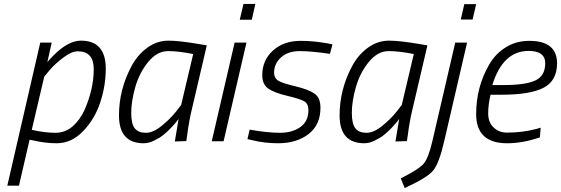

<svg xmlns="http://www.w3.org/2000/svg" viewBox="-20 -716 2843 973"><path d="M390 -510C360 -510 327.7 -497.3 293 -472C280.3 -462.7 266.5 -450.5 251.5 -435.5C236.5 -420.5 226 -409 220 -401L242 -500H184L17 225H76L130 -8L150 -4C190 5.3 229 10 267 10C317.7 10 362.7 -10.7 402 -52C441.3 -93.3 470.2 -142.2 488.5 -198.5C506.8 -254.8 516 -311.3 516 -368C516 -462.7 474 -510 390 -510ZM374 -456C428 -456 455 -426 455 -366C455 -298 439.3 -228.7 408 -158C392.7 -124.7 372.7 -97.2 348 -75.5C323.3 -53.8 293.8 -43 259.5 -43C225.2 -43 185.7 -48 141 -58L204 -327L231 -360C249 -381.3 272.2 -402.7 300.5 -424C328.8 -445.3 353.3 -456 374 -456Z M708 10C724.7 10 742.3 5.5 761 -3.5C779.7 -12.5 795.7 -22.3 809 -33C822.3 -43.7 835.5 -56 848.5 -70C861.5 -84 870.2 -93.8 874.5 -99.5L885 -113C882.3 -99 876 -61 866 1L924 -1L928 -27C934.7 -79 942.7 -123.7 952 -161L1028 -486L993 -492C923 -504 870 -510 834 -510C794.7 -510 758.5 -497.8 725.5 -473.5C692.5 -449.2 666 -418 646 -380C604 -301.3 583 -218.3 583 -131C583 -37 624.7 10 708 10ZM959 -442 898 -184 870 -148C851.3 -124.7 827.7 -101.3 799 -78C770.3 -54.7 743.7 -43 719 -43C694.3 -43 675.8 -50.3 663.5 -65C651.2 -79.7 645 -106.2 645 -144.5C645 -182.8 651.8 -226.2 665.5 -274.5C679.2 -322.8 701 -365.3 731 -402C761 -438.7 794.5 -457 831.5 -457C868.5 -457 911 -452 959 -442Z M1053 0H1113L1229 -500H1169ZM1195 -616H1256L1274 -696H1214Z M1652 -443 1665 -491 1641 -496C1593 -504.7 1547 -509 1503 -509C1446.3 -509 1399.8 -492.7 1363.5 -460C1327.2 -427.3 1309 -385.7 1309 -335C1309 -304.3 1319 -281.8 1339 -267.5C1359 -253.2 1391 -240.8 1435 -230.5C1479 -220.2 1508 -210.8 1522 -202.5C1536 -194.2 1543 -179.3 1543 -158C1543 -120 1529.3 -91.3 1502 -72C1474.7 -52.7 1440.3 -43 1399 -43C1357.7 -43 1306.3 -48.3 1245 -59L1234 -11L1256 -6C1298.7 4.7 1343 10 1389 10C1451.7 10 1503.2 -5.5 1543.5 -36.5C1583.8 -67.5 1604 -112 1604 -170C1604 -204 1593.8 -228 1573.5 -242C1553.2 -256 1520.5 -268.3 1475.5 -279C1430.5 -289.7 1401.5 -299.3 1388.5 -308C1375.5 -316.7 1369 -330 1369 -348C1369 -378 1380.7 -403.7 1404 -425C1427.3 -446.3 1459 -457 1499 -457C1539 -457 1590 -452.3 1652 -443Z M1826 10C1842.7 10 1860.3 5.5 1879 -3.5C1897.7 -12.5 1913.7 -22.3 1927 -33C1940.3 -43.7 1953.5 -56 1966.5 -70C1979.5 -84 1988.2 -93.8 1992.5 -99.5L2003 -113C2000.3 -99 1994 -61 1984 1L2042 -1L2046 -27C2052.7 -79 2060.7 -123.7 2070 -161L2146 -486L2111 -492C2041 -504 1988 -510 1952 -510C1912.7 -510 1876.5 -497.8 1843.5 -473.5C1810.5 -449.2 1784 -418 1764 -380C1722 -301.3 1701 -218.3 1701 -131C1701 -37 1742.7 10 1826 10ZM2077 -442 2016 -184 1988 -148C1969.3 -124.7 1945.7 -101.3 1917 -78C1888.3 -54.7 1861.7 -43 1837 -43C1812.3 -43 1793.8 -50.3 1781.5 -65C1769.2 -79.7 1763 -106.2 1763 -144.5C1763 -182.8 1769.8 -226.2 1783.5 -274.5C1797.2 -322.8 1819 -365.3 1849 -402C1879 -438.7 1912.5 -457 1949.5 -457C1986.5 -457 2029 -452 2077 -442Z M2171 0C2157.7 56.7 2143.2 94.3 2127.5 113C2111.8 131.7 2073 156.7 2011 188L2031 237C2106.3 202.3 2154.2 173 2174.5 149C2194.8 125 2213.7 75.3 2231 0L2347 -500H2287ZM2315 -617H2375L2393 -695H2333Z M2481.5 -70C2463.2 -87.3 2454 -111 2454 -141C2454 -171 2458 -202.7 2466 -236H2522C2618.7 -236 2689.7 -247.8 2735 -271.5C2780.3 -295.2 2803 -336.3 2803 -395C2803 -471 2756 -509 2662 -509C2617.3 -509 2577.3 -497.8 2542 -475.5C2506.7 -453.2 2478.7 -423.7 2458 -387C2414.7 -311.7 2393 -228.7 2393 -138C2393 -39.3 2445.3 10 2550 10C2602.7 10 2658 0 2716 -20L2720 -69L2696 -62C2649.3 -50 2600.3 -44 2549 -44C2522.3 -44 2499.8 -52.7 2481.5 -70ZM2534 -285H2475C2510.3 -400.3 2571.7 -458 2659 -458C2715 -458 2743 -437 2743 -395C2743 -353 2726.5 -324.2 2693.5 -308.5C2660.5 -292.8 2607.3 -285 2534 -285Z"/></svg>

Font: Titillium Web
Style: Light Italic
Weight: 300
Italic angle: -13°
Version: Version 1.001;PS 57.000;hotconv 1.0.70;makeotf.lib2.5.55311